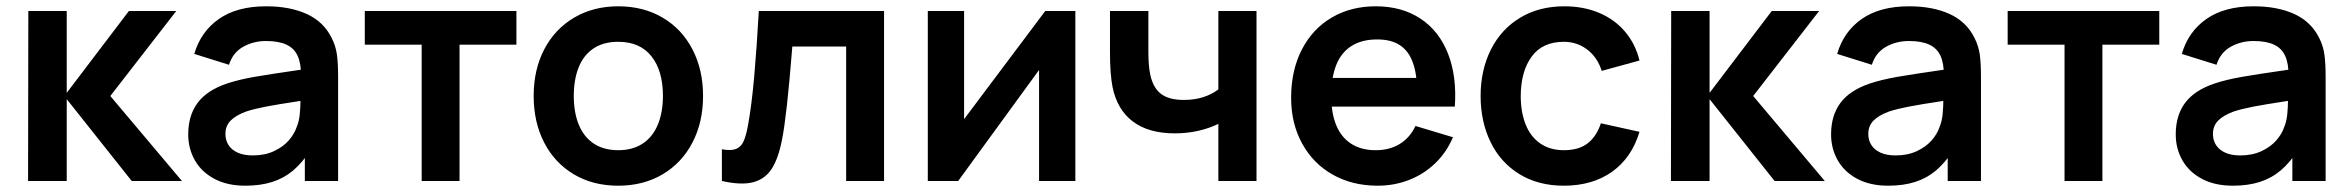

<svg xmlns="http://www.w3.org/2000/svg" viewBox="-20 -575 7468 610"><path d="M69.2 0 70 -540H192V-280L389.5 -540H540L330.5 -270L558 0H398.5L192 -260V0Z M759.2 15Q702.4 15 661.4 -6.7Q620.4 -28.4 599.2 -65.6Q578 -102.8 578 -148Q578 -208.2 607.8 -248.1Q637.5 -288.1 700.8 -309.5Q737.7 -321.9 787.8 -330.7Q837.9 -339.4 930.2 -352.7Q942.6 -354.6 955.2 -356.2Q967.8 -357.9 979.7 -359.8L936.3 -335.7Q936.6 -373.6 925.6 -397.6Q914.7 -421.6 890.2 -433.1Q865.7 -444.7 825.3 -444.7Q785.2 -444.7 752.5 -426.3Q719.8 -407.9 707.5 -369.2L597.3 -403.7Q617.8 -474.4 675.4 -514.7Q733 -555 825.7 -555Q900.9 -555 954.5 -530.6Q1008.1 -506.2 1033.7 -454.5Q1046.8 -428.8 1050.5 -401Q1054.2 -373.2 1054.2 -331.3V0H948.5V-117.2L966 -97.8Q941.1 -58.6 911.7 -33.7Q882.3 -8.8 844.9 3.1Q807.5 15 759.2 15ZM783 -81.2Q821.4 -81.2 850.6 -94.9Q879.8 -108.6 897.5 -129Q915.2 -149.4 922.3 -170.7Q929.9 -188.3 932.3 -211.4Q934.7 -234.4 934.7 -261.5V-271.7L971.7 -260.5L928 -253.4Q860.3 -243.1 824 -236.1Q787.7 -229.1 761.5 -220.5Q729.2 -208.6 712.7 -191.8Q696.2 -174.9 696.2 -149.5Q696.2 -129.3 706.2 -113.9Q716.2 -98.5 735.6 -89.8Q755.1 -81.2 783 -81.2Z M1319.7 0V-433H1139V-540H1620.7V-433H1440V0Z M1944.2 15Q1864 15 1803.1 -21.2Q1742.2 -57.4 1708.8 -122.2Q1675.5 -186.9 1675.5 -270.2Q1675.5 -353.9 1709.3 -418.6Q1743.2 -483.2 1804.3 -519.1Q1865.5 -555 1944.2 -555Q2024.4 -555 2085.5 -518.8Q2146.7 -482.7 2180.2 -417.8Q2213.7 -353 2213.7 -270.2Q2213.7 -186.7 2179.9 -122Q2146.2 -57.2 2085 -21.1Q2023.8 15 1944.2 15ZM1944.2 -97.8Q1990.7 -97.8 2022.6 -119.3Q2054.5 -140.8 2070.3 -179.8Q2086.2 -218.8 2086.2 -270.2Q2086.2 -350.2 2049.7 -396.2Q2013.2 -442.2 1944.2 -442.2Q1896.8 -442.2 1865.2 -420.8Q1833.8 -399.5 1818.4 -360.9Q1803 -322.2 1803 -270.2Q1803 -217 1819.1 -178.2Q1835.2 -139.5 1866.8 -118.7Q1898.2 -97.8 1944.2 -97.8Z M2273.5 -100.8Q2302.5 -95.4 2318.5 -101.8Q2334.4 -108.2 2342.5 -126.1Q2350.5 -144 2356.8 -178.7Q2368 -240.2 2376.1 -331Q2384.2 -421.8 2390.8 -540H2788.7V0H2668.3V-427.2H2497.2L2496 -411.8Q2479.6 -207 2464.8 -132.7Q2453.1 -71.6 2431.8 -38.7Q2410.4 -5.8 2372.6 4Q2334.8 13.8 2273.5 0Z M3396.5 -540V0H3281.2V-352.7L3024.2 0H2927.7V-540H3043V-196.5L3300.8 -540Z M3850.8 -181.5Q3822.2 -167.3 3786.6 -159.3Q3751 -151.3 3712.5 -151.3Q3629.4 -151.3 3579.5 -188.8Q3529.5 -226.2 3514.8 -297.8Q3506.5 -339 3506.5 -409V-540H3628.5V-409Q3628.5 -363.2 3635.2 -334.7Q3644.4 -294.6 3669.6 -276Q3694.8 -257.5 3741 -257.5Q3775.2 -257.5 3802.8 -266.4Q3830.3 -275.2 3850.8 -291V-540H3972V0H3850.8Z M4357.3 15Q4276.3 15 4213.9 -20.3Q4151.5 -55.7 4116.8 -119.3Q4082 -182.9 4082 -264.2Q4082 -351.3 4115.9 -417.2Q4149.8 -483.2 4210.8 -519.1Q4271.7 -555 4350.7 -555Q4433.5 -555 4492.7 -516Q4551.9 -477.1 4580.3 -404.9Q4608.8 -332.8 4602.1 -236.3H4482.5V-280.3Q4482.2 -339.5 4468.6 -376.6Q4455.1 -413.7 4427.2 -431.7Q4399.4 -449.7 4355.7 -449.7Q4306.8 -449.7 4274.2 -429.2Q4241.6 -408.8 4225.5 -368.9Q4209.5 -329 4209.5 -270Q4209.5 -215.2 4225.5 -176.7Q4241.6 -138.2 4273.3 -118Q4305.1 -97.8 4350.7 -97.8Q4394.7 -97.8 4427.1 -117.6Q4459.5 -137.4 4477 -174.8L4596.2 -139Q4575.8 -90.9 4539.7 -56.2Q4503.5 -21.4 4456.5 -3.2Q4409.4 15 4357.3 15ZM4171.5 -236.3V-327.5H4543.2V-236.3Z M4948.5 15Q4867.1 15 4807.3 -21.8Q4747.5 -58.5 4715.9 -123.2Q4684.2 -187.8 4684 -270Q4684.2 -352.9 4716.7 -417.5Q4749.2 -482.2 4809.4 -518.6Q4869.6 -555 4950.2 -555Q5010.9 -555 5060.5 -534.2Q5110 -513.3 5143 -474.3Q5176.1 -435.3 5188.8 -382.7L5068.8 -349.8Q5055.1 -393 5022.7 -417.6Q4990.3 -442.2 4948.5 -442.2Q4880.4 -442.2 4846.1 -395Q4811.8 -347.9 4811.5 -270Q4811.7 -218 4827.2 -179.3Q4842.7 -140.7 4873.5 -119.3Q4904.3 -97.8 4948.5 -97.8Q4995.2 -97.8 5023.4 -119.1Q5051.7 -140.4 5066.2 -183.3L5188.8 -156.2Q5164.1 -73.7 5101.6 -29.3Q5039.1 15 4948.5 15Z M5288.7 0 5289.5 -540H5411.5V-280L5609 -540H5759.5L5550 -270L5777.5 0H5618L5411.5 -260V0Z M5978.7 15Q5921.9 15 5880.9 -6.7Q5839.9 -28.4 5818.7 -65.6Q5797.5 -102.8 5797.5 -148Q5797.5 -208.2 5827.2 -248.1Q5857 -288.1 5920.3 -309.5Q5957.2 -321.9 6007.3 -330.7Q6057.4 -339.4 6149.8 -352.7Q6162.1 -354.6 6174.7 -356.2Q6187.2 -357.9 6199.2 -359.8L6155.8 -335.7Q6156.1 -373.6 6145.1 -397.6Q6134.2 -421.6 6109.7 -433.1Q6085.2 -444.7 6044.8 -444.7Q6004.8 -444.7 5972 -426.3Q5939.3 -407.9 5927 -369.2L5816.8 -403.7Q5837.3 -474.4 5894.9 -514.7Q5952.5 -555 6045.2 -555Q6120.4 -555 6174 -530.6Q6227.6 -506.2 6253.2 -454.5Q6266.3 -428.8 6270 -401Q6273.7 -373.2 6273.7 -331.3V0H6168V-117.2L6185.5 -97.8Q6160.6 -58.6 6131.2 -33.7Q6101.8 -8.8 6064.4 3.1Q6027 15 5978.7 15ZM6002.5 -81.2Q6040.9 -81.2 6070.1 -94.9Q6099.2 -108.6 6117 -129Q6134.8 -149.4 6141.8 -170.7Q6149.4 -188.3 6151.8 -211.4Q6154.2 -234.4 6154.2 -261.5V-271.7L6191.2 -260.5L6147.5 -253.4Q6079.8 -243.1 6043.5 -236.1Q6007.2 -229.1 5981 -220.5Q5948.7 -208.6 5932.2 -191.8Q5915.7 -174.9 5915.7 -149.5Q5915.7 -129.3 5925.7 -113.9Q5935.7 -98.5 5955.1 -89.8Q5974.6 -81.2 6002.5 -81.2Z M6539.2 0V-433H6358.5V-540H6840.2V-433H6659.5V0Z M7073.7 15Q7016.9 15 6975.9 -6.7Q6934.9 -28.4 6913.7 -65.6Q6892.5 -102.8 6892.5 -148Q6892.5 -208.2 6922.2 -248.1Q6952 -288.1 7015.3 -309.5Q7052.2 -321.9 7102.3 -330.7Q7152.4 -339.4 7244.8 -352.7Q7257.1 -354.6 7269.7 -356.2Q7282.2 -357.9 7294.2 -359.8L7250.8 -335.7Q7251.1 -373.6 7240.1 -397.6Q7229.2 -421.6 7204.7 -433.1Q7180.2 -444.7 7139.8 -444.7Q7099.8 -444.7 7067 -426.3Q7034.3 -407.9 7022 -369.2L6911.8 -403.7Q6932.3 -474.4 6989.9 -514.7Q7047.5 -555 7140.2 -555Q7215.4 -555 7269 -530.6Q7322.6 -506.2 7348.2 -454.5Q7361.3 -428.8 7365 -401Q7368.7 -373.2 7368.7 -331.3V0H7263V-117.2L7280.5 -97.8Q7255.6 -58.6 7226.2 -33.7Q7196.8 -8.8 7159.4 3.1Q7122 15 7073.7 15ZM7097.5 -81.2Q7135.9 -81.2 7165.1 -94.9Q7194.2 -108.6 7212 -129Q7229.8 -149.4 7236.8 -170.7Q7244.4 -188.3 7246.8 -211.4Q7249.2 -234.4 7249.2 -261.5V-271.7L7286.2 -260.5L7242.5 -253.4Q7174.8 -243.1 7138.5 -236.1Q7102.2 -229.1 7076 -220.5Q7043.7 -208.6 7027.2 -191.8Q7010.7 -174.9 7010.7 -149.5Q7010.7 -129.3 7020.7 -113.9Q7030.7 -98.5 7050.1 -89.8Q7069.6 -81.2 7097.5 -81.2Z"/></svg>

Font: Hauora
Style: Regular
Weight: 400
Designer: Wayne Shih
Foundry: WCYS
Version: Version 1.001